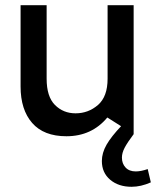

<svg xmlns="http://www.w3.org/2000/svg" viewBox="-20 -513 599 737"><path d="M235 10Q332 10 392 -62L493 2V-493H393V-211Q393 -142 356 -110Q319 -78 270 -78Q223 -78 191 -110Q159 -142 159 -211V-493H59V-181Q59 -92 103.5 -41Q148 10 235 10ZM501 145Q476 145 462 130Q448 115 448 92Q448 74 458.5 54Q469 34 493 2L447 -31Q407 11 389 42.5Q371 74 371 105Q371 150 403 177Q435 204 485 204Q521 204 559 187L547 136Q521 145 501 145Z"/></svg>

Font: Geom
Style: Regular
Weight: 400
Version: Version 1.102